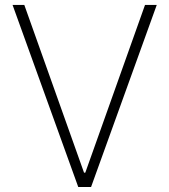

<svg xmlns="http://www.w3.org/2000/svg" viewBox="-20 -747 676 767"><path d="M77.1 -727.3 315.7 -57.2H320.7L559.3 -727.3H606.2L343.8 0H292.6L30.2 -727.3Z"/></svg>

Font: Inter UI Extra Light
Style: Regular
Weight: 200
Designer: Rasmus Andersson
Foundry: rsms
Version: 3.2;8d6f07862